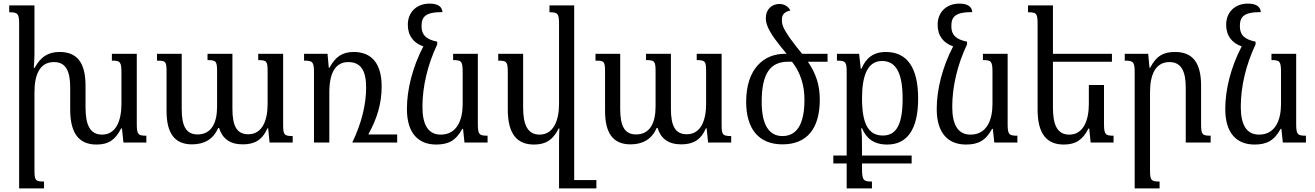

<svg xmlns="http://www.w3.org/2000/svg" viewBox="-20 -790 7290 1064"><path d="M738 -103V-492H600V-454C646 -454 653 -448 653 -387V-214C653 -122 623 -44 546 -44C478 -44 454 -99 454 -195V-315C454 -443 407 -502 310 -502C245 -502 204 -473 172 -414H167C169 -437 171 -465 171 -491V-760H31V-722C78 -722 86 -715 86 -659V254H224V216C176 216 171 210 171 152V-278C171 -376 200 -446 279 -446C347 -446 369 -393 369 -304V-183C369 -48 420 11 515 11C582 11 620 -16 651 -78H656L664 0H791V-38C746 -38 738 -44 738 -103Z M1411 -492V-457C1460 -457 1463 -449 1463 -391V-213C1463 -120 1432 -46 1356 -46C1292 -46 1268 -92 1268 -187V-492H1130V-457C1179 -457 1183 -450 1183 -391V-199C1183 -111 1153 -45 1075 -45C1009 -45 987 -95 987 -187V-492H850V-454C898 -454 903 -450 903 -393V-175C903 -50 949 10 1044 10C1110 10 1162 -17 1189 -81H1194C1212 -23 1253 10 1325 10C1390 10 1433 -13 1462 -79H1466L1474 0H1602V-36C1554 -36 1549 -44 1549 -99V-492Z M1940 -502C1878 -502 1839 -476 1806 -415H1802L1795 -492H1665V-454C1712 -454 1720 -447 1720 -391V0H1805V-278C1805 -388 1840 -446 1910 -446C1978 -446 2009 -401 2009 -305C2009 -214 1985 -109 1932 0H2181V-45H2021C2072 -137 2095 -220 2095 -311C2095 -441 2037 -502 1940 -502Z M2397 11C2464 11 2506 -10 2542 -76H2546L2554 0H2682V-38C2636 -38 2628 -44 2628 -103V-492H2491V-457C2537 -457 2544 -451 2544 -389V-214C2544 -124 2512 -44 2422 -44C2352 -44 2321 -100 2321 -198C2321 -309 2349 -430 2403 -544V-559C2340 -572 2316 -597 2316 -645C2316 -696 2336 -723 2432 -723C2430 -752 2408 -770 2361 -770C2286 -770 2240 -720 2240 -653C2240 -591 2273 -551 2326 -533C2266 -418 2235 -294 2235 -186C2235 -50 2300 11 2397 11Z M2939 11C3006 11 3045 -16 3076 -78H3080C3079 -54 3078 -29 3078 -5V254H3285V208H3162V-760H3025V-722C3071 -722 3078 -716 3078 -655V-214C3078 -122 3047 -44 2970 -44C2902 -44 2879 -102 2879 -195V-492H2741V-454C2788 -454 2794 -448 2794 -389V-183C2794 -48 2845 11 2939 11Z M3841 -492V-457C3890 -457 3893 -449 3893 -391V-213C3893 -120 3862 -46 3786 -46C3722 -46 3698 -92 3698 -187V-492H3560V-457C3609 -457 3613 -450 3613 -391V-199C3613 -111 3583 -45 3505 -45C3439 -45 3417 -95 3417 -187V-492H3280V-454C3328 -454 3333 -450 3333 -393V-175C3333 -50 3379 10 3474 10C3540 10 3592 -17 3619 -81H3624C3642 -23 3683 10 3755 10C3820 10 3863 -13 3892 -79H3896L3904 0H4032V-36C3984 -36 3979 -44 3979 -99V-492Z M4316 10C4452 10 4523 -77 4523 -238C4523 -317 4503 -381 4457 -448H4566V-492H4425C4406 -515 4384 -542 4358 -578C4319 -634 4313 -654 4313 -679C4313 -704 4321 -723 4360 -732C4347 -756 4325 -768 4299 -768C4256 -768 4224 -737 4224 -691C4224 -665 4231 -635 4272 -577C4294 -547 4316 -519 4339 -492H4330C4212 -492 4115 -408 4115 -226C4115 -74 4186 10 4316 10ZM4316 -36C4241 -36 4201 -99 4201 -226C4201 -388 4252 -448 4348 -448H4369C4416 -388 4438 -318 4438 -237C4438 -102 4396 -36 4316 -36Z M4598 116H4672V254H4812V216C4767 216 4757 211 4757 146V116H5032V72H4757V43C4757 -4 4757 -51 4752 -79H4757C4781 -23 4822 11 4897 11C5005 11 5068 -70 5068 -243C5068 -417 5006 -502 4889 -502C4819 -502 4778 -467 4754 -409H4750L4741 -492H4618V-454C4666 -454 4672 -448 4672 -389V72H4598ZM4873 -39C4803 -39 4757 -86 4757 -244C4757 -374 4789 -452 4868 -452C4949 -452 4982 -379 4982 -243C4982 -105 4950 -39 4873 -39Z M5333 11C5400 11 5442 -10 5478 -76H5482L5490 0H5618V-38C5572 -38 5564 -44 5564 -103V-492H5427V-457C5473 -457 5480 -451 5480 -389V-214C5480 -124 5448 -44 5358 -44C5288 -44 5257 -100 5257 -198C5257 -309 5285 -430 5339 -544V-559C5276 -572 5252 -597 5252 -645C5252 -696 5272 -723 5368 -723C5366 -752 5344 -770 5297 -770C5222 -770 5176 -720 5176 -653C5176 -591 5209 -551 5262 -533C5202 -418 5171 -294 5171 -186C5171 -50 5236 11 5333 11Z M6098 -319H6014V-214C6014 -122 5983 -44 5906 -44C5838 -44 5815 -99 5815 -195V-448H6142V-492H5815V-760H5677V-722C5724 -722 5730 -716 5730 -657V-183C5730 -48 5781 11 5875 11C5942 11 5981 -16 6012 -78H6016L6024 0H6151V-38C6107 -38 6098 -44 6098 -103Z M6689 -38C6642 -38 6636 -44 6636 -104V-315C6636 -443 6589 -502 6492 -502C6427 -502 6388 -480 6354 -415H6350L6343 -492H6213V-454C6260 -454 6268 -447 6268 -391V254H6406V216C6359 216 6353 210 6353 152V-278C6353 -376 6383 -446 6461 -446C6529 -446 6551 -390 6551 -304V0H6689Z M6932 11C6999 11 7041 -10 7077 -76H7081L7089 0H7217V-38C7171 -38 7163 -44 7163 -103V-492H7026V-457C7072 -457 7079 -451 7079 -389V-214C7079 -124 7047 -44 6957 -44C6887 -44 6856 -100 6856 -198C6856 -309 6884 -430 6938 -544V-559C6875 -572 6851 -597 6851 -645C6851 -696 6871 -723 6967 -723C6965 -752 6943 -770 6896 -770C6821 -770 6775 -720 6775 -653C6775 -591 6808 -551 6861 -533C6801 -418 6770 -294 6770 -186C6770 -50 6835 11 6932 11Z"/></svg>

Font: Noto Serif Armenian SemiCondensed
Style: Regular
Weight: 400
Width: 4
Designer: Monotype Design Team
Foundry: Monotype Imaging Inc.
Version: Version 2.008